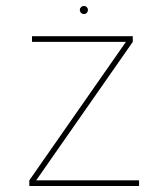

<svg xmlns="http://www.w3.org/2000/svg" viewBox="-20 -622 524 642"><path d="M261 -575C268 -575 274 -581 274 -589C274 -596 268 -602 261 -602C253 -602 247 -596 247 -589C247 -581 253 -575 261 -575ZM445 0V-19H101L424 -482V-501H87V-482H401L78 -19V0Z"/></svg>

Font: Advent Pro
Style: Thin
Weight: 100
Designer: Andreas Kalpakidis
Foundry: Andreas Kalpakidis
Version: Version 2.002 2007